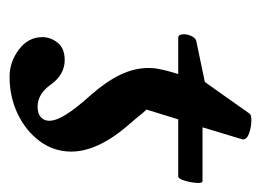

<svg xmlns="http://www.w3.org/2000/svg" viewBox="-94 -452 558 411"><g transform="rotate(90 185.5 -246.0)"><path d="M144 13Q112 13 85.5 -7Q59 -27 59 -57Q59 -75 71 -90Q83 -105 108 -105Q139 -105 160 -76Q180 -47 208 -47Q223 -47 230.5 -54Q238 -61 238 -72Q238 -87 224 -109Q210 -131 182 -162Q154 -194 139.5 -224Q125 -254 125 -285Q125 -296 127 -306Q129 -316 131 -324L138 -348H60Q54 -348 53 -357Q52 -366 56.5 -376Q61 -386 69 -387L155 -405L223 -501Q226 -505 239.5 -504.5Q253 -504 265.5 -499.5Q278 -495 278 -486L252 -400H367Q372 -400 371 -387Q370 -374 366 -361Q362 -348 357 -348H235L214 -280Q221 -273 228 -264Q235 -255 244 -245Q274 -211 289 -179.5Q304 -148 304 -119Q304 -82 282 -52Q260 -22 223.5 -4.5Q187 13 144 13Z"/></g></svg>

Font: Junicode VF
Style: Italic
Weight: 400
Italic angle: -11°
Designer: Peter S. Baker
Version: Version 2.209